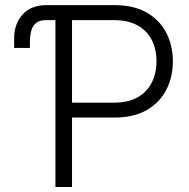

<svg xmlns="http://www.w3.org/2000/svg" viewBox="-20 -748 755 768"><path d="M99.6 -556.2H36.6V-596.2Q37.1 -652.8 70.3 -689.9Q103.5 -727.1 165.5 -727.5H234.9V-667.5H167Q139.2 -668 124.8 -656.5Q110.4 -645 105 -624.8Q99.6 -604.5 99.6 -578.6ZM201.7 0V-727.5H437Q514.6 -727.5 566.4 -698Q618.2 -668.5 644.8 -617.4Q671.4 -566.4 671.4 -502.9Q671.4 -439.5 645 -388.4Q618.7 -337.4 566.7 -307.6Q514.6 -277.8 438 -277.8H253.4V-337.4H436Q493.2 -337.4 530.8 -358.9Q568.4 -380.4 587.2 -418Q606 -455.6 606 -502.9Q606 -550.8 587.2 -587.9Q568.4 -625 530.5 -646.2Q492.7 -667.5 435.1 -667.5H268.1V0Z"/></svg>

Font: Inter Tight Light
Style: Regular
Weight: 300
Designer: Rasmus Andersson
Foundry: rsms
Version: Version 3.004